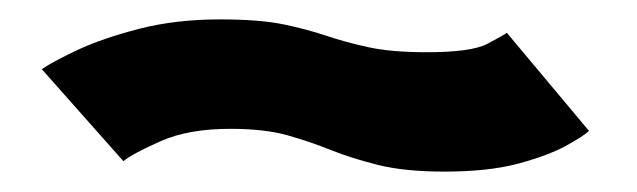

<svg xmlns="http://www.w3.org/2000/svg" viewBox="-20 -442 640 193"><path d="M426.5 -269.5Q471 -269.5 500.8 -277.5Q530.5 -285.5 548.5 -295.2Q566.5 -305 572 -310.5L489.5 -409Q486 -406.5 470 -398Q454 -389.5 409 -389.5Q373.5 -389.5 350.5 -394.5Q327.5 -399.5 308.2 -406Q289 -412.5 265 -417.5Q241 -422.5 201 -422.5Q156.5 -422.5 119.8 -413Q83 -403.5 58 -391.8Q33 -380 22 -372.5L104 -280Q114 -288 141.8 -300.2Q169.5 -312.5 211.5 -312.5Q246 -312.5 269 -306Q292 -299.5 312.5 -291.2Q333 -283 360 -276.2Q387 -269.5 426.5 -269.5Z"/></svg>

Font: Anybody ExtraExpanded SemiBold
Style: Regular
Weight: 600
Width: 8
Version: Version 1.113;gftools[0.9.25]